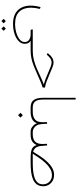

<svg xmlns="http://www.w3.org/2000/svg" viewBox="802 -1485 1101 2745"><g transform="rotate(90 1352.5 -112.5)"><path d="M321.8 251.5Q191.9 251.5 126.2 182.9Q60.5 114.3 60.5 -0.5Q60.5 -66.9 81.5 -142.1L107.4 -132.3Q89.8 -63 89.8 -2.9Q89.8 100.1 146.2 161.1Q202.6 222.2 321.8 222.2Q388.2 222.2 447.5 204.8Q506.8 187.5 543.9 156.7Q581.1 126 581.1 85.9Q581.1 42.5 548.3 21.2Q515.6 0 470.2 0H416Q413.1 0 409.7 -0.7Q406.2 -1.5 405.3 -5.4L399.4 -24.4Q397.9 -30.3 407.2 -30.3H644V0H563Q588.4 16.1 597.4 39.1Q606.4 62 606.4 84.5Q606.4 133.8 567.6 171.4Q528.8 209 464.4 230.2Q399.9 251.5 321.8 251.5ZM388.7 354.5 420.4 385.7 388.7 418 356.9 385.7ZM281.2 354.5 313 385.7 281.2 418 249.5 385.7Z M624.5 -30.3H707.5Q775.9 -30.3 836.2 -45.9Q896.5 -61.5 953.4 -85.9Q1010.3 -110.4 1067.6 -137.5Q1125 -164.6 1187 -188Q1139.2 -201.2 1092.5 -220Q1045.9 -238.8 1004.4 -256.8Q962.9 -274.9 930.4 -287.1Q897.9 -299.3 877.9 -299.3Q837.9 -299.3 812.3 -279.5Q786.6 -259.8 766.6 -236.3L762.2 -231L738.3 -242.7L742.7 -248.5Q771.5 -286.1 803.7 -306.9Q835.9 -327.6 878.4 -327.6Q902.3 -327.6 943.4 -311.5Q984.4 -295.4 1034.7 -273.2Q1085 -251 1136.2 -231.4Q1187.5 -211.9 1231.9 -205.1V-171.9Q1191.4 -160.2 1151.4 -143.3Q1111.3 -126.5 1050.3 -98.6Q978.5 -65.9 921.4 -43.9Q864.3 -22 813 -11Q761.7 0 706.1 0H624.5Z M1378.4 -643.1H1403.3V-176.3Q1403.3 -99.6 1430.9 -64.9Q1458.5 -30.3 1516.6 -30.3H1546.4V0H1516.6Q1440.4 0 1409.4 -44.9Q1378.4 -89.8 1378.4 -174.3Z M1526.4 -30.3H1582Q1647.5 -30.3 1687.3 -61.8Q1727.1 -93.3 1727.5 -172.4Q1727.5 -208 1725.1 -233.4L1748.5 -236.3L1754.4 -152.8Q1756.8 -113.8 1773.7 -86.4Q1790.5 -59.1 1814.9 -44.7Q1839.4 -30.3 1864.3 -30.3H1893.1V0H1864.3Q1828.1 0 1801.3 -17.3Q1774.4 -34.7 1759.3 -56.9Q1744.1 -79.1 1742.7 -93.3Q1728.5 -45.9 1686 -22.9Q1643.6 0 1581.1 0H1526.4ZM1627 111.3 1661.1 145.5 1627 179.7 1592.8 145.5Z M2149.9 -36.1Q2180.2 -87.9 2215.8 -140.4Q2251.5 -192.9 2292.5 -237.1Q2333.5 -281.2 2380.6 -308.1Q2427.7 -335 2481.4 -335Q2528.3 -335 2564.7 -314.5Q2601.1 -293.9 2621.8 -259Q2642.6 -224.1 2642.6 -181.6Q2642.6 -124.5 2615.7 -88.6Q2588.9 -52.7 2542.5 -33.4Q2496.1 -14.2 2436.5 -7.1Q2377 0 2311.5 0H2251.5Q2202.6 0 2162.8 -4.2Q2123 -8.3 2095.2 -26.6Q2067.4 -44.9 2053.2 -86.9Q2033.7 -42.5 1999.3 -21.2Q1964.8 0 1903.8 0H1873.5V-30.3H1904.3Q1974.6 -32.7 2006.6 -66.4Q2038.6 -100.1 2038.6 -168Q2038.6 -185.5 2037.6 -200.2Q2036.6 -214.8 2035.6 -233.4L2059.6 -236.3L2066.4 -151.9Q2070.3 -105 2090.6 -75.4Q2110.8 -45.9 2149.9 -36.1ZM2484.9 -304.7Q2435.1 -304.7 2390.9 -278.3Q2346.7 -252 2308.3 -210.2Q2270 -168.5 2237.5 -120.6Q2205.1 -72.8 2177.7 -30.3H2309.6Q2363.8 -30.3 2417.7 -35.2Q2471.7 -40 2516.6 -54.7Q2561.5 -69.3 2588.4 -98.4Q2615.2 -127.4 2615.2 -175.8Q2615.2 -232.4 2577.6 -268.6Q2540 -304.7 2484.9 -304.7Z"/></g></svg>

Font: Vazirmatn UI Thin
Style: Regular
Weight: 100
Designer: Saber Rastikerdar
Foundry: Saber Rastikerdar
Version: Version 33.003